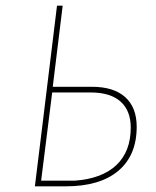

<svg xmlns="http://www.w3.org/2000/svg" viewBox="-20 -657 551 677"><path d="M103 0 127 -195 181 -637H201L166 -351H304Q381 -351 421.5 -314.5Q462 -278 462 -210Q462 -109 397 -54.5Q332 0 212 0ZM299 -331H164L147 -195L125 -20H244Q340 -27 390.5 -75Q441 -123 441 -207Q441 -267 405 -299Q369 -331 299 -331Z"/></svg>

Font: Alegreya Sans Thin
Style: Italic
Weight: 100
Italic angle: -7°
Designer: Juan Pablo del Peral
Foundry: Huerta Tipografica
Version: Version 2.007